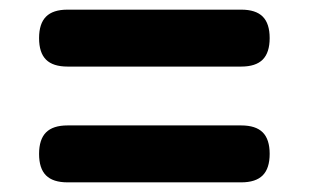

<svg xmlns="http://www.w3.org/2000/svg" viewBox="-20 -529 640 398"><path d="M120 -151Q89.8 -151 75.4 -165.4Q61 -179.8 61 -209.9Q61 -240 75.4 -254.5Q89.8 -269 120 -269H480Q510.2 -269 524.6 -254.6Q539 -240.2 539 -210.1Q539 -180 524.6 -165.5Q510.2 -151 480 -151ZM120 -391Q89.8 -391 75.4 -405.4Q61 -419.8 61 -449.9Q61 -480 75.4 -494.5Q89.8 -509 120 -509H480Q510.2 -509 524.6 -494.6Q539 -480.2 539 -450.1Q539 -420 524.6 -405.5Q510.2 -391 480 -391Z"/></svg>

Font: Maple Mono
Style: Regular
Weight: 400
Monospace: yes
Designer: subframe7536
Version: Version 7.300